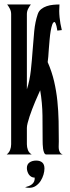

<svg xmlns="http://www.w3.org/2000/svg" viewBox="-20 -704 318 875"><path d="M10.3 0Q21.5 -8.3 26.1 -20.8Q30.8 -33.2 30.8 -46.4V-639.6Q30.8 -652.3 25.4 -663.3Q20 -674.3 12.7 -683.6H120.6Q113.3 -674.3 107.9 -663.3Q102.5 -652.3 102.5 -639.6V-296.9Q115.7 -337.9 120.6 -383.5Q125.5 -429.2 128.7 -474.4Q131.8 -519.5 136 -562Q140.1 -604.5 151.9 -639.2Q156.7 -653.8 168 -662.6Q179.2 -671.4 193.1 -676Q207 -680.7 222.2 -682.1Q237.3 -683.6 251 -683.6Q248.5 -653.8 251.5 -625Q254.4 -596.2 261.7 -566.9L241.2 -564.5Q240.7 -567.9 239.7 -573.7Q238.8 -579.6 237.3 -585.7Q235.8 -591.8 233.6 -596.9Q231.4 -602.1 228.5 -604Q222.2 -603.5 218 -591.8Q213.9 -580.1 210.9 -562.5Q208 -544.9 206.1 -523.4Q204.1 -502 202.6 -481.7Q201.2 -461.4 200 -445.1Q198.7 -428.7 197.3 -420.9Q216.3 -377.4 226.6 -333.3Q236.8 -289.1 241.5 -243.7Q246.1 -198.2 247.1 -152.1Q248 -106 248 -59.1Q248 -51.8 247.6 -42.7Q247.1 -33.7 248 -25.1Q249 -16.6 253.2 -9.8Q257.3 -2.9 266.1 0H190.9Q184.6 0 181.2 -8.1Q177.7 -16.1 176.3 -26.4Q174.8 -36.6 174.6 -46.4Q174.3 -56.2 174.3 -60.1Q174.3 -118.7 173.6 -176.8Q172.9 -234.9 163.1 -292.5Q159.2 -283.7 153.1 -270Q147 -256.3 140.1 -240.2Q133.3 -224.1 126.7 -206.8Q120.1 -189.5 114.7 -173.3Q109.4 -157.2 106 -143.6Q102.5 -129.9 102.5 -121.1V-46.4Q102.5 -33.2 107.2 -20.5Q111.8 -7.8 124.5 0ZM182.6 64Q182.6 76.7 178.2 91.8Q173.8 106.9 165.3 120.4Q156.7 133.8 143.8 142.8Q130.9 151.9 113.3 151.9Q108.9 151.9 104 151.4Q99.1 150.9 94.2 149.4Q103.5 147 111.6 143.8Q119.6 140.6 125.7 135.7Q131.8 130.9 135.3 123.5Q138.7 116.2 138.2 105.5Q129.4 105.5 122.8 101.6Q116.2 97.7 111.8 91.6Q107.4 85.4 105 77.6Q102.5 69.8 102.5 62Q102.5 44.9 114.5 36.4Q126.5 27.8 145 27.8Q162.6 27.8 172.6 36.6Q182.6 45.4 182.6 64Z"/></svg>

Font: XAYAX
Style: Regular
Weight: 400
Designer: Peter Wiegel
Foundry: Peter Wiegel
Version: Version 1.000 2009 initial release